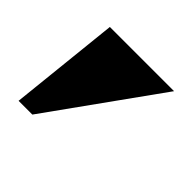

<svg xmlns="http://www.w3.org/2000/svg" viewBox="-69 -778 296 296"><g transform="rotate(45 79.5 -630.0)"><path d="M159 -720 30 -540H0L19 -720Z"/></g></svg>

Font: Brygada 1918
Style: Regular
Weight: 400
Designer: Mateusz Machalski | Borys Kosmynka | Przemek Hoffer
Foundry: NIEPODLEGLA 2018
Version: Version 3.006